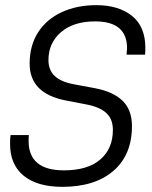

<svg xmlns="http://www.w3.org/2000/svg" viewBox="-20 -719 590 745"><path d="M19 -161Q19 -183 21 -195H92Q91 -187 91 -172Q91 -58 228 -58Q320 -58 369 -100Q418 -142 418 -215Q418 -257 392.5 -280.5Q367 -304 314 -314L236 -329Q95 -356 95 -472Q95 -542 127.5 -593Q160 -644 219 -671.5Q278 -699 354 -699Q440 -699 492 -657.5Q544 -616 544 -533Q544 -516 543 -507H471Q473 -525 473 -532Q473 -636 349 -636Q265 -636 216.5 -594Q168 -552 168 -486Q168 -447 192.5 -424Q217 -401 267 -392L347 -377Q418 -364 455 -328.5Q492 -293 492 -230Q492 -118 420 -56Q348 6 222 6Q125 6 72 -37Q19 -80 19 -161Z"/></svg>

Font: D-DIN
Style: DIN-Italic
Weight: 400
Italic angle: -12°
Designer: Charles Nix
Foundry: Datto Inc.
Version: Version 1.00